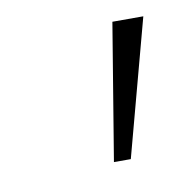

<svg xmlns="http://www.w3.org/2000/svg" viewBox="-39 -751 257 269"><g transform="rotate(-10 90.0 -617.0)"><path d="M104 -520 136 -714H180L128 -520Z"/></g></svg>

Font: Noto Serif ExtraCondensed ExtraLight
Style: Italic
Weight: 200
Width: 2
Italic angle: -12°
Designer: Monotype Design Team
Foundry: Monotype Imaging Inc.
Version: Version 2.014; ttfautohint (v1.8.4.7-5d5b)